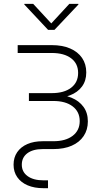

<svg xmlns="http://www.w3.org/2000/svg" viewBox="-20 -778 566 1002"><path d="M206.5 204.1Q159.2 204.1 124.3 189.2Q89.4 174.3 70.1 146.7Q50.8 119.1 50.8 81.5Q50.8 43.9 69.6 16.4Q88.4 -11.2 122.6 -26.1Q156.7 -41 203.1 -41H258.3Q322.3 -41 359.1 -69.1Q396 -97.2 396 -146Q396 -194.8 359.1 -222.9Q322.3 -251 258.3 -251H130.9V-292H250Q314.5 -292 351.1 -320.1Q387.7 -348.1 387.7 -397.5Q387.7 -446.3 351.1 -473.9Q314.5 -501.5 250 -501.5H72.3V-542.5H250Q305.7 -542.5 345.9 -525.1Q386.2 -507.8 408.2 -475.8Q430.2 -443.8 430.2 -399.9Q430.2 -356.4 407.7 -326.2Q385.3 -295.9 344.7 -280.3Q304.2 -264.6 250 -264.6H130.9V-284.7H258.3Q312.5 -284.7 352.8 -268.1Q393.1 -251.5 415.8 -220.2Q438.5 -189 438.5 -144.5Q438.5 -100.6 416.5 -67.9Q394.5 -35.2 354.2 -17.6Q314 0 258.3 0H203.1Q151.9 0 122.8 21.7Q93.8 43.5 93.8 81.5Q93.8 119.1 124 141.1Q154.3 163.1 206.5 163.1H230.5V204.1ZM153.3 -757.8 247.6 -655.8 341.8 -757.8H389.2V-754.4L264.2 -622.1H231L106.9 -754.4V-757.8Z"/></svg>

Font: Inter 16pt ExtraLight
Style: Regular
Weight: 250
Version: Version 4.001;git-66647c0bb